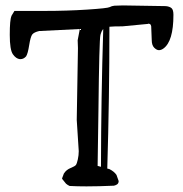

<svg xmlns="http://www.w3.org/2000/svg" viewBox="-20 -679 667 700"><path d="M348.1 -70.8 335.9 -74.2 338.9 -275.9C340.8 -449.4 343.3 -541.3 346.2 -551.8C349.1 -562.2 352.5 -569.3 356.4 -573.2C351.2 -406.9 348.5 -239.4 348.1 -70.8ZM267.1 -127.9C267.1 -118.2 266 -108.1 263.7 -97.7C261.4 -87.2 259 -80.5 256.6 -77.4C254.2 -74.3 247.7 -70.6 237.3 -66.4C226.9 -62.2 218.9 -55.7 213.4 -46.9L212.9 -46.4L206.5 -29.3V-26.9L220.7 -9.3C224.9 -5.7 229.3 -2.9 233.9 -1C252.1 0 272.6 0.5 295.4 0.5C324.7 0.5 358.1 -0.3 395.5 -2C401 -3.3 405.3 -5.2 408.2 -7.8C411.1 -10.4 412.6 -14.2 412.6 -19L404.8 -41C399.3 -49.5 390.6 -56.6 378.9 -62.5L371.1 -64.5C376.3 -235.4 378.9 -407.7 378.9 -581.5C388.3 -582.5 404.3 -583 426.8 -583L519 -591.8L521 -592.8C524.3 -592.4 526.5 -591.7 527.8 -590.6C529.1 -589.4 530.3 -587.1 531.2 -583.5L533.2 -533.2C533.2 -520.5 536.2 -511.1 542.2 -505.1C548.3 -499.1 554 -496.1 559.3 -496.1C564.7 -496.1 570.1 -498 575.7 -502C600.1 -519.5 612.3 -560.5 612.3 -625C612.3 -637 610 -645.1 605.5 -649.2C600.9 -653.2 593.9 -655.8 584.5 -656.7L428.2 -659.2L397 -658.2C390.5 -657.6 384.8 -655.8 379.9 -653.1C375 -650.3 347.6 -647.3 297.6 -644C247.6 -640.8 196.8 -639.2 145 -639.2H32.7L22 -621.6V-621.1C17.7 -612 15.6 -589 15.6 -552.2C15.6 -515.5 19.4 -491.7 27.1 -481C34.7 -470.2 43.1 -464.4 52.2 -463.4H54.7C62.2 -463.4 68.8 -466.6 74.7 -473.1L75.2 -473.6C79.4 -480.1 83.2 -493.7 86.4 -514.4C89.7 -535.1 93.4 -548.1 97.7 -553.5C101.9 -558.8 110.4 -563 123 -565.9L271 -573.2L263.2 -532.2L264.2 -503.4L259.8 -241.7Z"/></svg>

Font: Drukaatie burti
Style: Regular
Weight: 400
Version: Version 0.14.4